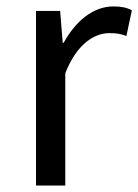

<svg xmlns="http://www.w3.org/2000/svg" viewBox="-20 -577 430 597"><path d="M92 0H183V-349C219 -442 275 -474 320 -474C342 -474 355 -472 373 -465L390 -545C373 -554 356 -557 332 -557C271 -557 216 -513 178 -444H175L167 -543H92Z"/></svg>

Font: Noto Sans Japanese Regular
Style: Regular
Weight: 400
Designer: Ryoko NISHIZUKA (kana & ideographs); Paul D. Hunt (Latin, Greek & Cyrillic); Wenlong ZHANG (bopomofo); Sandoll Communica
Foundry: Adobe Systems Incorporated
Version: Version 1.000;PS 1;hotconv 1.0.78;makeotf.lib2.5.61930